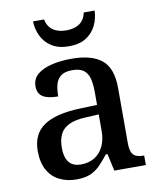

<svg xmlns="http://www.w3.org/2000/svg" viewBox="-85 -816 742 893"><g transform="rotate(-10 286.5 -369.5)"><path d="M204 10Q160 10 124.5 -7.5Q89 -25 69 -61Q49 -97 49 -151Q49 -231 105 -269.5Q161 -308 276 -312L358 -315V-373Q358 -409 352 -436Q346 -463 327.5 -478.5Q309 -494 272 -494Q237 -494 218.5 -480Q200 -466 193.5 -442Q187 -418 187 -385Q139 -385 115 -400Q91 -415 91 -449Q91 -485 116.5 -506Q142 -527 184.5 -537Q227 -547 278 -547Q373 -547 420.5 -508Q468 -469 468 -375V-117Q468 -89 474 -73.5Q480 -58 494 -51.5Q508 -45 530 -45H533V0H384L366 -81H358Q337 -54 317 -33.5Q297 -13 271 -1.5Q245 10 204 10ZM236 -55Q274 -55 301 -71.5Q328 -88 343 -119Q358 -150 358 -191V-270L300 -267Q247 -265 217 -250.5Q187 -236 174.5 -210Q162 -184 162 -146Q162 -116 170 -96Q178 -76 194.5 -65.5Q211 -55 236 -55ZM278 -606Q229 -606 197 -626Q165 -646 149 -679Q133 -712 132 -749H184Q192 -713 216.5 -697Q241 -681 278 -681Q315 -681 339.5 -697Q364 -713 372 -749H423Q422 -712 406 -679Q390 -646 358.5 -626Q327 -606 278 -606Z"/></g></svg>

Font: Noto Serif Hebrew Medium
Style: Regular
Weight: 500
Version: Version 2.003